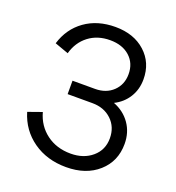

<svg xmlns="http://www.w3.org/2000/svg" viewBox="-131 -813 850 927"><g transform="rotate(20 294.5 -349.0)"><path d="M198.2 -393.1H314Q370.6 -393.1 406.2 -427.2Q441.9 -461.4 441.9 -515.1Q441.9 -570.8 404.1 -605Q366.2 -639.2 303.2 -639.2Q238.3 -639.2 192.9 -604.5Q147.5 -569.8 130.9 -509.8L60.1 -535.2Q84.5 -615.7 148.9 -661.9Q213.4 -708 305.2 -708Q400.4 -708 459.2 -654.5Q518.1 -601.1 518.1 -516.1Q518.1 -464.4 492.9 -423.8Q467.8 -383.3 422.9 -360.8Q477.1 -339.8 508.1 -295.4Q539.1 -251 539.1 -191.9Q539.1 -102.5 476.1 -46.4Q413.1 9.8 311 9.8Q212.4 9.8 141.1 -40.5Q69.8 -90.8 43.9 -176.8L115.2 -202.1Q133.3 -136.2 185.1 -97.7Q236.8 -59.1 309.1 -59.1Q376 -59.1 419.4 -96.2Q462.9 -133.3 462.9 -192.9Q462.9 -251 424.3 -287.6Q385.7 -324.2 325.2 -324.2H198.2Z"/></g></svg>

Font: LT Superior
Style: Regular
Weight: 400
Designer: Daniel Lyons
Foundry: LyonsType
Version: Version 1.000